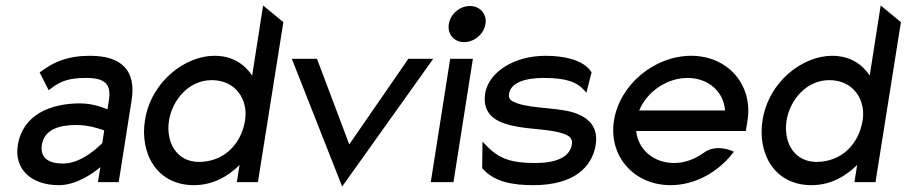

<svg xmlns="http://www.w3.org/2000/svg" viewBox="-20 -666 3314 702"><path d="M45 -135C31 -46 96 11 195 11C261 11 322 -34 347 -55L338 0H414L461 -298C479 -409 424 -462 309 -462C228 -462 177 -440 129 -404L125 -401L158 -336L163 -340C203 -372 237 -381 296 -381C363 -381 388 -359 378 -298L373 -266C359 -272 319 -288 273 -288C163 -288 63 -246 45 -135ZM133 -136C142 -193 196 -209 260 -209C305 -209 348 -194 361 -189L354 -143C344 -133 280 -68 211 -68C157 -68 126 -89 133 -136Z M510 -226C491 -108 551 11 689 11C759 11 815 -22 856 -63L846 0H923L1016 -585L942 -646L902 -390C875 -429 833 -462 764 -462C657 -462 532 -368 510 -226ZM598 -226C610 -300 670 -373 754 -373C844 -373 888 -299 876 -226C862 -138 798 -74 707 -74C627 -74 585 -145 598 -226Z M1047 -451 1231 16 1564 -451H1473L1257 -138L1139 -451Z M1621 -578C1615 -541 1640 -512 1677 -512C1714 -512 1749 -541 1755 -578C1761 -615 1735 -644 1698 -644C1661 -644 1627 -615 1621 -578ZM1555 0H1638L1709 -451H1626Z M1754 -325C1741 -241 1803 -215 1871 -203C1924 -193 1993 -193 2038 -178C2059 -171 2075 -161 2071 -138C2063 -89 2009 -70 1937 -70C1849 -70 1803 -85 1753 -139L1744 -148L1743 -51L1745 -49C1788 0 1857 11 1930 11C2081 11 2145 -57 2158 -136C2168 -201 2134 -232 2090 -250C2030 -274 1933 -267 1872 -288C1852 -295 1838 -302 1841 -323C1848 -365 1902 -381 1968 -381C2049 -381 2089 -367 2118 -334L2124 -327L2143 -402L2142 -403C2114 -447 2042 -462 1975 -462C1855 -462 1766 -399 1754 -325Z M2225 -226C2204 -95 2298 11 2432 11C2520 11 2605 -36 2659 -106L2663 -111L2658 -114C2658 -114 2598 -141 2554 -108C2522 -85 2485 -70 2445 -70C2370 -70 2313 -119 2306 -187H2707L2713 -225C2734 -356 2641 -462 2507 -462C2373 -462 2246 -357 2225 -226ZM2317 -262C2345 -330 2417 -381 2494 -381C2570 -381 2626 -331 2631 -262Z M2768 -226C2749 -108 2809 11 2947 11C3017 11 3073 -22 3114 -63L3104 0H3181L3274 -585L3200 -646L3160 -390C3133 -429 3091 -462 3022 -462C2915 -462 2790 -368 2768 -226ZM2856 -226C2868 -300 2928 -373 3012 -373C3102 -373 3146 -299 3134 -226C3120 -138 3056 -74 2965 -74C2885 -74 2843 -145 2856 -226Z"/></svg>

Font: Charger Pro
Style: BdObl
Weight: 700
Designer: Jasper
Foundry: Cannot Into Space Fonts
Version: Version 1.09